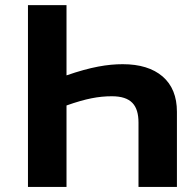

<svg xmlns="http://www.w3.org/2000/svg" viewBox="-20 -734 768 754"><path d="M89.8 0H241.2V-319.8C279.8 -333.5 312.5 -342.8 339.8 -348.1C366.7 -353.5 393.1 -356 418.9 -356C495.1 -356 523.9 -320.8 523.9 -252V0H674.8V-294.9C674.8 -355 656.2 -400.9 618.7 -433.6C581.1 -465.8 528.8 -481.9 461.9 -481.9C402.8 -481.9 336.9 -471.2 241.2 -438V-713.9H89.8Z"/></svg>

Font: Noto Reveo Sans
Style: Bold
Weight: 700
Designer: Monotype Design team
Foundry: Monotype Imaging Inc.
Version: Version 1.04